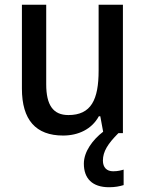

<svg xmlns="http://www.w3.org/2000/svg" viewBox="-20 -559 611 806"><path d="M412 115C412 77 433 44 477 0H496V-539H394V-263C394 -141 363 -76 267 -76C203 -76 174 -118 174 -205V-539H72V-187C72 -56 130 10 245 10C308 10 365 -16 395 -71H401L413 -6C370 27 332 77 332 128C332 190 367 227 438 227C464 227 482 223 499 218V153C489 156 475 160 455 160C428 160 412 144 412 115Z"/></svg>

Font: Noto Sans Gujarati SemiCondensed Medium
Style: Regular
Weight: 500
Width: 4
Designer: Jelle Bosma - Monotype Design Team, Universal Thirst
Foundry: Monotype Imaging Inc.
Version: Version 2.106